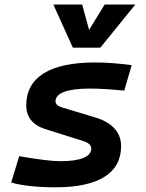

<svg xmlns="http://www.w3.org/2000/svg" viewBox="-20 -796 626 826"><path d="M219.2 9.8C404.3 9.8 501 -51.3 501 -167.5C501 -226.1 462.9 -268.6 390.6 -290.5L248 -333.5C229.5 -338.9 218.8 -347.7 218.8 -359.9C218.8 -396 270 -415 368.2 -415C406.7 -415 457.5 -411.6 514.6 -406.2L546.4 -515.6C493.2 -522.9 439 -527.3 389.2 -527.3C194.3 -527.3 92.8 -463.9 92.8 -342.3C92.8 -294.4 119.6 -258.3 172.9 -241.2L338.9 -189C360.4 -182.1 372.6 -171.4 372.6 -157.2C372.6 -121.6 326.7 -102.5 239.3 -102.5C203.1 -102.5 142.1 -110.4 62.5 -124L28.3 -10.7C73.2 2.4 139.2 9.8 219.2 9.8ZM293.5 -590.8H411.6L562 -776.4H430.2L363.3 -667.5L333.5 -776.4H209.5Z"/></svg>

Font: Cascadia Mono SemiBold
Style: Italic
Weight: 600
Italic angle: -10°
Monospace: yes
Designer: Aaron Bell
Foundry: Saja Typeworks
Version: Version 2404.023